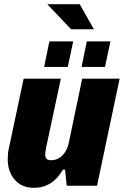

<svg xmlns="http://www.w3.org/2000/svg" viewBox="-20 -888 592 918"><path d="M444 0H299L291 -77H281Q231 10 142 10Q85 10 51 -28Q17 -66 17 -127Q17 -156 22 -177L93 -512H271L200 -180Q196 -156 196 -150Q196 -135 202.5 -128.5Q209 -122 224 -122Q255 -122 277.5 -144Q300 -166 308 -201L373 -512H552ZM216 -690H330L304 -568H191ZM395 -690H508L482 -568H370ZM206 -868H361L429 -748H320Z"/></svg>

Font: Decalotype Black Italic
Style: Regular
Weight: 900
Italic angle: -12°
Designer: Alfredo Marco Pradil
Foundry: Alfredo Marco Pradil
Version: Version 1.0